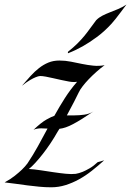

<svg xmlns="http://www.w3.org/2000/svg" viewBox="-53 -794 563 824"><path d="M396 -514.2Q377.9 -501 360.1 -485.1Q342.3 -469.2 327.4 -453.6Q312.5 -438 301.3 -423.3Q290 -408.7 285.2 -397.9Q278.8 -383.8 264.9 -357.2Q251 -330.6 233.9 -298.8H265.1Q287.6 -298.8 309.6 -302Q331.5 -305.2 348.1 -315.9Q320.8 -297.4 299.3 -283.9Q277.8 -270.5 260.7 -261.5Q243.7 -252.4 229.5 -247.6Q215.3 -242.7 202.1 -241.2L193.8 -228Q180.7 -204.6 164.3 -179.9Q147.9 -155.3 131.1 -133.8Q114.3 -112.3 98.4 -95Q82.5 -77.6 70.8 -68.8Q94.2 -67.4 121.8 -63.2Q149.4 -59.1 176.8 -54.9Q204.1 -50.8 229 -48.3Q253.9 -45.9 272 -47.9Q286.1 -50.3 301.8 -56.6Q314.9 -62 331.8 -71.8Q348.6 -81.5 366.2 -98.1L394 -106Q368.2 -82.5 341.3 -61.3Q314.5 -40 286.1 -24.4Q257.8 -8.8 228 0.5Q198.2 9.8 167 9.8Q141.1 9.8 115.7 7.3Q90.3 4.9 65.2 1.7Q40 -1.5 15.4 -5.1Q-9.3 -8.8 -33.2 -11.2Q-7.8 -24.9 10.5 -39.6Q28.8 -54.2 41 -65.9Q55.2 -79.6 64.9 -92.8Q89.4 -129.4 109.9 -166.7Q130.4 -204.1 150.9 -242.2Q143.6 -242.2 136.7 -242.7Q129.9 -243.2 124 -243.2Q104 -243.2 90.8 -236.8Q123.5 -268.1 146.5 -281Q169.4 -293.9 180.2 -296.9Q202.1 -336.4 225.3 -372.8Q248.5 -409.2 277.8 -442.9Q271.5 -441.9 265.6 -441.9Q259.8 -441.9 254.9 -442.4Q249.5 -442.9 244.1 -443.8Q227.5 -446.8 209.7 -450.7Q191.9 -454.6 175 -458.5Q158.2 -462.4 143.6 -465.1Q128.9 -467.8 119.1 -467.8Q111.3 -467.3 99.6 -462.4Q89.8 -458.5 75.2 -450Q60.5 -441.4 41 -425.8Q60.1 -447.8 77.6 -467.3Q95.2 -486.8 114.3 -501.7Q133.3 -516.6 154.5 -525.4Q175.8 -534.2 202.1 -534.2Q227.1 -534.2 251.5 -529.3Q275.9 -524.4 299.8 -519.5Q323.7 -514.6 347.7 -512.2Q371.6 -509.8 396 -514.2ZM489.7 -774.4Q476.6 -756.8 464.4 -740.7Q454.1 -727.1 443.4 -713.4Q432.6 -699.7 425.8 -692.4Q395 -658.7 362.3 -634.8Q329.6 -610.8 301.8 -595.2Q269.5 -577.1 238.8 -565.4Q238.3 -566.9 238.3 -568.4Q238.3 -571.3 238.8 -571.8Q263.7 -591.8 279.8 -607.9Q295.9 -624 308.6 -639.4Q321.3 -654.8 332.8 -670.9Q344.2 -687 359.9 -707.5Q371.6 -719.2 386.5 -726.8Q401.4 -734.4 418.5 -741Q435.5 -747.6 453.6 -755.1Q471.7 -762.7 489.7 -774.4Z"/></svg>

Font: Quintessential
Style: Regular
Weight: 400
Designer: Astigmatic (AOETI)
Foundry: Astigmatic (AOETI)
Version: Version 1.000